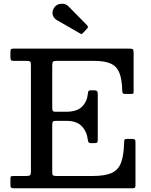

<svg xmlns="http://www.w3.org/2000/svg" viewBox="-20 -1011 809 1031"><path d="M121.5 -684H54.5Q41.5 -684 38.8 -688.5Q36 -693 36 -705V-730.5Q36 -743 39.2 -746.5Q42.5 -750 54.5 -750H671.5Q688.5 -750 693 -746.5Q697.5 -743 697.5 -726V-526.5Q697.5 -514 696.8 -510.2Q696 -506.5 683 -506.5H652.5Q641.5 -506.5 639 -511.2Q636.5 -516 636.5 -525.5Q635 -585.5 621 -620Q607 -654.5 575.2 -669.2Q543.5 -684 488 -684H283.5Q269.5 -684 265 -680Q260.5 -676 260.5 -661.5V-434Q260.5 -422 263 -416.5Q265.5 -411 277.5 -411H336.5Q393.5 -411 420.8 -438.5Q448 -466 452 -508.5Q453 -519 455.5 -522.5Q458 -526 466 -526H488Q505 -526 505 -509.5V-262.5Q505 -250.5 502.2 -246.5Q499.5 -242.5 488 -242.5H466.5Q460.5 -242.5 456.8 -245.8Q453 -249 451.5 -260.5Q447 -303 419.8 -332.5Q392.5 -362 337 -362H280Q267 -362 263.8 -357.5Q260.5 -353 260.5 -339V-88Q260.5 -73.5 264.2 -69.8Q268 -66 283 -66H478Q543.5 -66 579.5 -82.2Q615.5 -98.5 630.2 -137.8Q645 -177 646.5 -247Q646.5 -258 649 -261.5Q651.5 -265 660 -265H688.5Q699 -265 703.2 -262.2Q707.5 -259.5 707.5 -248.5V-17.5Q707.5 -6 704.5 -3Q701.5 0 690.5 0H56.5Q44.5 0 40.2 -2.8Q36 -5.5 36 -18V-52Q36 -62.5 39.8 -64.2Q43.5 -66 54 -66H119.5Q137.5 -66 141.8 -70.5Q146 -75 146 -93V-663Q146 -678 141.2 -681Q136.5 -684 121.5 -684ZM410.5 -831 285.5 -903Q269.5 -912 263.5 -930.2Q257.5 -948.5 271 -970Q283.5 -989 308.2 -990.8Q333 -992.5 347.5 -977L447.5 -875.5Q456.5 -866.5 448 -857.5L425.5 -834Q421.5 -829.5 418.8 -828.5Q416 -827.5 410.5 -831Z"/></svg>

Font: Besley* Medium
Style: Regular
Weight: 500
Designer: Owen Earl
Foundry: indestructible type*
Version: Version 3.000; ttfautohint (v1.8.3)